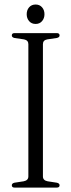

<svg xmlns="http://www.w3.org/2000/svg" viewBox="-20 -850 323 870"><path d="M174.5 -50.5Q174.5 -32.5 196 -28.5L238 -22Q250 -19 250 -10.5Q250 0 237 0H46Q33.5 0 33.5 -10.5Q33.5 -19 45 -22L87 -28.5Q108.5 -32.5 108.5 -50.5V-650Q108.5 -667.5 89 -671.5L45 -678Q33.5 -681 33.5 -689.5Q33.5 -700 46 -700H237Q250 -700 250 -689.5Q250 -681 238 -678L194 -671.5Q174.5 -668 174.5 -650ZM141.5 -741.5Q123 -741.5 112 -754.2Q101 -767 101 -785.5Q101 -804.5 112 -817Q123 -829.5 141.5 -829.5Q159.5 -829.5 170.5 -817Q181.5 -804.5 181.5 -785.5Q181.5 -767 170.5 -754.2Q159.5 -741.5 141.5 -741.5Z"/></svg>

Font: Fraunces 144pt Soft Light
Style: Regular
Weight: 300
Version: Version 1.000;[0bf87f6ff]